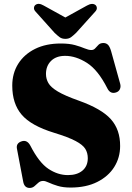

<svg xmlns="http://www.w3.org/2000/svg" viewBox="-20 -933 669 971"><path d="M337 15.5Q299 15.5 272 7.2Q245 -1 227 -9.5Q209 -18 198.5 -18Q184 -18 174 -9Q164 0 154 8.8Q144 17.5 130 17.5Q102.5 17.5 97 -16L65.5 -182Q61 -208.5 88.5 -218Q116.5 -228 133.5 -196.5Q177.5 -110.5 225 -79Q272.5 -47.5 323.5 -47.5Q370 -47.5 397 -70.2Q424 -93 424 -133Q424 -159.5 411.5 -180Q399 -200.5 362.2 -220Q325.5 -239.5 253.5 -261.5Q137.5 -297 89.8 -352.8Q42 -408.5 42 -500Q42 -562.5 72.2 -610.5Q102.5 -658.5 157.5 -685.8Q212.5 -713 287.5 -713Q330.5 -713 359.8 -704.8Q389 -696.5 408.5 -688.2Q428 -680 442 -680Q454 -680 461.8 -689Q469.5 -698 478.5 -706.8Q487.5 -715.5 503 -715.5Q516.5 -715.5 525.8 -706.8Q535 -698 542 -674L587.5 -510.5Q592 -495 586.5 -482.5Q581 -470 567 -465.5Q538 -456 523 -486Q476 -579 420 -614.8Q364 -650.5 309.5 -650.5Q264 -650.5 238.2 -625Q212.5 -599.5 212.5 -559Q212.5 -534 224.8 -512.8Q237 -491.5 272.5 -470.2Q308 -449 378.5 -424Q493.5 -383 540.8 -330Q588 -277 587.5 -194.5Q587.5 -136 557.8 -88.5Q528 -41 471.8 -12.8Q415.5 15.5 337 15.5ZM365 -767Q351 -753.5 339.5 -745Q328 -736.5 310.5 -736.5Q293 -736.5 281.5 -745Q270 -753.5 256 -767L161.5 -872.5Q151 -883 151.8 -892.8Q152.5 -902.5 158.5 -907.5Q174.5 -920.5 201 -905L310.5 -844.5L420 -905Q447 -920 463 -907.5Q469 -902.5 469.8 -892.8Q470.5 -883 460 -872.5Z"/></svg>

Font: Fraunces 9pt
Style: Bold
Weight: 700
Version: Version 1.000;[b76b70a41]